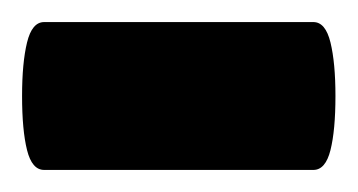

<svg xmlns="http://www.w3.org/2000/svg" viewBox="-40 -154 324 174"><path d="M0 0V-134H244V0ZM0 0Q-11 0 -15.5 -18Q-20 -36 -20 -67Q-20 -97 -15.5 -115.5Q-11 -134 0 -134ZM244 0V-134Q255 -134 259.5 -115.5Q264 -97 264 -67Q264 -36 259.5 -18Q255 0 244 0Z"/></svg>

Font: Changa ExtraLight SemiBold
Style: Regular
Weight: 600
Version: Version 3.002; ttfautohint (v1.8.2)